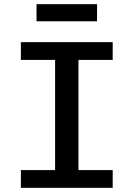

<svg xmlns="http://www.w3.org/2000/svg" viewBox="-20 -900 640 920"><path d="M520 0V-85H356V-613H520V-698H80V-613H244V-85H80V0ZM155 -798H445V-880H155Z"/></svg>

Font: IBM Mono Medium
Style: Regular
Weight: 500
Monospace: yes
Designer: Mike Abbink, Paul van der Laan, Pieter van Rosmalen
Foundry: Bold Monday
Version: Version 2.3